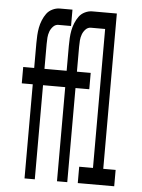

<svg xmlns="http://www.w3.org/2000/svg" viewBox="-53 -777 605 819"><g transform="rotate(5 250.0 -367.5)"><path d="M83 0V-403H36V-473H83V-580Q83 -597 84 -613.5Q85 -630 88 -646Q91 -662 97.5 -678Q104 -694 113.5 -707Q123 -720 138.5 -727.5Q154 -735 170 -735H224V-665H170Q157 -665 147.5 -655Q138 -645 133.5 -632.5Q129 -620 128 -607Q127 -594 127 -580V-473H224V-403H127V0ZM222 0V-403H175V-473H222V-580Q222 -597 223 -613.5Q224 -630 227 -646Q230 -662 236.5 -678Q243 -694 252.5 -707Q262 -720 277.5 -727.5Q293 -735 309 -735H363V-665H309Q296 -665 286.5 -655Q277 -645 272.5 -632.5Q268 -620 267 -607Q266 -594 266 -580V-473H325V-403H266V0ZM311 0V-70H370V-665H318V-735H414V-70H467V0Z"/></g></svg>

Font: Iosevka Curly
Style: Regular
Weight: 400
Monospace: yes
Designer: Belleve Invis
Foundry: Belleve Invis
Version: Version 22.1.2; ttfautohint (v1.8.4)